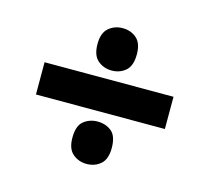

<svg xmlns="http://www.w3.org/2000/svg" viewBox="-79 -661 739 679"><g transform="rotate(15 290.5 -321.5)"><path d="M527 -382V-264H55V-382ZM291 -73Q262 -73 240.5 -91Q219 -109 219 -150Q219 -194 240.5 -211Q262 -228 291 -228Q321 -228 342 -211Q363 -194 363 -150Q363 -109 342 -91Q321 -73 291 -73ZM291 -415Q262 -415 240.5 -433Q219 -451 219 -493Q219 -534 240.5 -552Q262 -570 291 -570Q321 -570 342 -552Q363 -534 363 -493Q363 -451 342 -433Q321 -415 291 -415Z"/></g></svg>

Font: Noto Sans Oriya ExtraBold
Style: Regular
Weight: 800
Version: Version 2.003